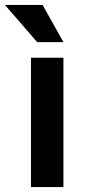

<svg xmlns="http://www.w3.org/2000/svg" viewBox="-45 -755 356 775"><path d="M80 0V-522H211V0ZM-25 -735H127L211 -585H105Z"/></svg>

Font: Radio Canada SemiBold
Style: Regular
Weight: 600
Designer: Charles Daoud, Etienne Aubert Bonn, Alexandre Saumier Demers, Jacques Le Bailly
Foundry: Radio-Canada
Version: Version 2.104; ttfautohint (v1.8.4.7-5d5b);gftools[0.9.28.de